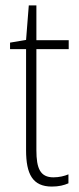

<svg xmlns="http://www.w3.org/2000/svg" viewBox="-20 -743 292 707"><path d="M177 -90C128 -90 114 -123 114 -190V-562H233V-595H114V-723H86L76 -596L17 -586V-562H76V-190C76 -102 100 -56 171 -56C197 -56 216 -61 232 -68V-101C218 -95 198 -90 177 -90Z"/></svg>

Font: Noto Sans Malayalam UI Condensed ExtraLight
Style: Regular
Weight: 200
Width: 3
Designer: Jelle Bosma - Monotype Design Team
Foundry: Monotype Imaging Inc.
Version: Version 2.104